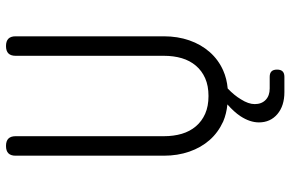

<svg xmlns="http://www.w3.org/2000/svg" viewBox="-184 -586 968 640"><g transform="rotate(-90 300.0 -266.0)"><path d="M101 -698Q101 -714 109 -722Q117 -730 133.5 -730Q150 -730 158 -722Q166 -714 166 -698V-204Q166 -171 174 -144Q182 -117 199 -97Q216 -77 241 -66Q266 -55 300 -55Q334 -55 359 -66Q384 -77 401 -97Q418 -117 426 -144Q434 -171 434 -204V-698Q434 -714 442 -722Q450 -730 466.5 -730Q483 -730 491 -722Q499 -714 499 -698V-204Q499 -158 485.5 -119Q472 -80 446.5 -51Q421 -22 385 -6Q358 6 325 9Q302 31 289 53Q273 78 273 99Q273 122 287 135.5Q301 149 325 149H364Q376 149 382 155Q388 161 388 173.5Q388 186 382 192Q376 198 364 198H313Q267 198 239.5 174.5Q212 151 212 113Q212 83 233 51Q247 30 272 8Q241 5 215 -6Q178 -23 153 -51.5Q128 -80 114.5 -119Q101 -158 101 -204Z"/></g></svg>

Font: Maple Mono NL ExtraLight
Style: Regular
Weight: 275
Monospace: yes
Designer: subframe7536
Version: Version 7.000